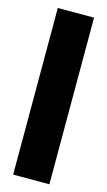

<svg xmlns="http://www.w3.org/2000/svg" viewBox="-114 -760 447 800"><g transform="rotate(15 109.5 -359.5)"><path d="M187.5 0H31.2V-718.8H187.5Z"/></g></svg>

Font: Signwood
Style: Regular
Weight: 400
Designer: GGBotNet
Foundry: GGBotNet
Version: 0.95